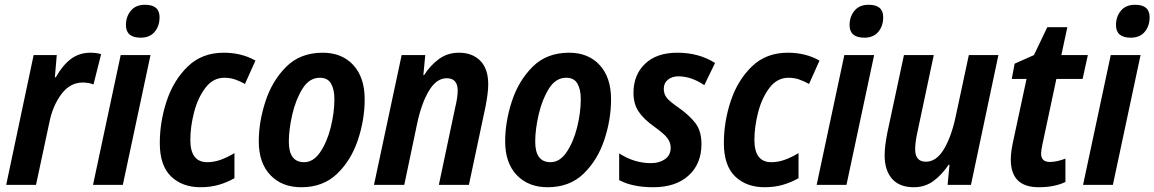

<svg xmlns="http://www.w3.org/2000/svg" viewBox="-20 -775 4840 805"><path d="M131 0 187 -262Q201 -332 237.5 -380.5Q274 -429 327 -429Q351 -429 372 -421L404 -548Q384 -554 360 -554Q312 -554 277 -527.5Q242 -501 214 -451H210L218 -544H121L6 0Z M649 -703Q649 -755 588 -755Q549 -755 528.5 -730Q508 -705 508 -670Q508 -617 570 -617Q608 -617 628.5 -641.5Q649 -666 649 -703ZM495 0 611 -544H486L370 0Z M963 -28V-133Q933 -115 905 -105Q877 -95 849 -95Q778 -95 778 -188Q778 -243 793.5 -303.5Q809 -364 841 -406.5Q873 -449 921 -449Q945 -449 966.5 -441.5Q988 -434 1007 -423L1051 -521Q993 -554 918 -554Q827 -554 767.5 -496.5Q708 -439 679 -352Q650 -265 650 -175Q650 -81 697 -35.5Q744 10 821 10Q863 10 898.5 -0.5Q934 -11 963 -28Z M1509 -359Q1509 -450 1461.5 -502Q1414 -554 1333 -554Q1239 -554 1180 -495Q1121 -436 1093 -350Q1065 -264 1065 -182Q1065 -92 1113.5 -41Q1162 10 1243 10Q1335 10 1393.5 -46.5Q1452 -103 1480.5 -188Q1509 -273 1509 -359ZM1191 -181Q1191 -232 1205.5 -295Q1220 -358 1248.5 -403.5Q1277 -449 1321 -449Q1354 -449 1368 -424.5Q1382 -400 1382 -360Q1382 -302 1366.5 -240.5Q1351 -179 1322.5 -137Q1294 -95 1255 -95Q1191 -95 1191 -181Z M1675 0 1729 -257Q1747 -342 1778.5 -394.5Q1810 -447 1853 -447Q1899 -447 1899 -395Q1899 -381 1896 -361.5Q1893 -342 1888 -322L1820 0H1946L2016 -330Q2021 -356 2024 -379Q2027 -402 2027 -421Q2027 -487 1993.5 -520.5Q1960 -554 1904 -554Q1857 -554 1821 -528Q1785 -502 1758 -460H1755L1763 -544H1664L1548 0Z M2542 -359Q2542 -450 2494.5 -502Q2447 -554 2366 -554Q2272 -554 2213 -495Q2154 -436 2126 -350Q2098 -264 2098 -182Q2098 -92 2146.5 -41Q2195 10 2276 10Q2368 10 2426.5 -46.5Q2485 -103 2513.5 -188Q2542 -273 2542 -359ZM2224 -181Q2224 -232 2238.5 -295Q2253 -358 2281.5 -403.5Q2310 -449 2354 -449Q2387 -449 2401 -424.5Q2415 -400 2415 -360Q2415 -302 2399.5 -240.5Q2384 -179 2355.5 -137Q2327 -95 2288 -95Q2224 -95 2224 -181Z M2921 -171Q2921 -226 2895.5 -259Q2870 -292 2826 -323Q2788 -349 2775.5 -365Q2763 -381 2763 -402Q2763 -427 2780.5 -441Q2798 -455 2824 -455Q2878 -455 2933 -418L2978 -511Q2910 -554 2820 -554Q2733 -554 2684.5 -507.5Q2636 -461 2636 -386Q2636 -340 2657 -308Q2678 -276 2723 -244Q2765 -214 2778.5 -195.5Q2792 -177 2792 -156Q2792 -124 2768 -107.5Q2744 -91 2709 -91Q2639 -91 2576 -132V-20Q2631 10 2719 10Q2813 10 2867 -39Q2921 -88 2921 -171Z M3328 -28V-133Q3298 -115 3270 -105Q3242 -95 3214 -95Q3143 -95 3143 -188Q3143 -243 3158.5 -303.5Q3174 -364 3206 -406.5Q3238 -449 3286 -449Q3310 -449 3331.5 -441.5Q3353 -434 3372 -423L3416 -521Q3358 -554 3283 -554Q3192 -554 3132.5 -496.5Q3073 -439 3044 -352Q3015 -265 3015 -175Q3015 -81 3062 -35.5Q3109 10 3186 10Q3228 10 3263.5 -0.5Q3299 -11 3328 -28Z M3683 -703Q3683 -755 3622 -755Q3583 -755 3562.5 -730Q3542 -705 3542 -670Q3542 -617 3604 -617Q3642 -617 3662.5 -641.5Q3683 -666 3683 -703ZM3529 0 3645 -544H3520L3404 0Z M3957 -84H3961L3953 0H4051L4166 -544H4042L3987 -287Q3969 -202 3937.5 -149.5Q3906 -97 3862 -97Q3817 -97 3817 -149Q3817 -178 3826 -219L3895 -544H3770L3700 -217Q3689 -160 3689 -124Q3689 -61 3720 -25.5Q3751 10 3811 10Q3858 10 3893.5 -16Q3929 -42 3957 -84Z M4447 -12V-110Q4411 -96 4382 -96Q4345 -96 4345 -131Q4345 -142 4350 -167L4409 -444H4519L4541 -544H4430L4455 -661H4371L4315 -544L4234 -508L4222 -444H4284L4226 -174Q4218 -135 4218 -106Q4218 10 4335 10Q4401 10 4447 -12Z M4800 -703Q4800 -755 4739 -755Q4700 -755 4679.5 -730Q4659 -705 4659 -670Q4659 -617 4721 -617Q4759 -617 4779.5 -641.5Q4800 -666 4800 -703ZM4646 0 4762 -544H4637L4521 0Z"/></svg>

Font: Noto Sans UI SemiCondensed
Style: Bold Italic
Weight: 700
Width: 4
Designer: Monotype Design Team
Foundry: Monotype Imaging Inc.
Version: 1.001